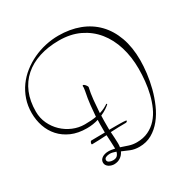

<svg xmlns="http://www.w3.org/2000/svg" viewBox="-179 -907 1063 1096"><g transform="rotate(-30 352.5 -359.0)"><path d="M306.2 -170.9Q306.2 -183.6 306.2 -198Q306.2 -212.4 307.1 -228Q290.5 -222.7 271.2 -219.7Q252 -216.8 231 -216.8Q172.9 -216.8 129.6 -235.8Q86.4 -254.9 57.6 -286.9Q28.8 -318.8 14.4 -360.8Q0 -402.8 0 -449.2Q0 -497.1 14.2 -538.3Q28.3 -579.6 53 -613.8Q77.6 -647.9 111.6 -674.6Q145.5 -701.2 184.6 -719.5Q223.6 -737.8 266.4 -747.3Q309.1 -756.8 352.1 -756.8Q428.2 -756.8 490.2 -733.4Q552.2 -710 596.2 -664.8Q640.1 -619.6 664.1 -553.5Q688 -487.3 688 -401.9Q688 -363.8 682.4 -317.4Q676.8 -271 664.6 -223.6Q652.3 -176.3 632.8 -131.6Q613.3 -86.9 585.2 -52Q557.1 -17.1 520.5 3.9Q483.9 24.9 437 24.9Q406.2 24.9 380.4 14.6Q354.5 4.4 332 -5.9Q322.3 15.1 304.2 27.1Q286.1 39.1 262.2 39.1Q254.9 39.1 245.8 36.6Q236.8 34.2 229 29.3Q221.2 24.4 216.1 16.8Q210.9 9.3 210.9 -1Q210.9 -11.2 215.8 -18.8Q220.7 -26.4 228.8 -31.5Q236.8 -36.6 247.3 -39.3Q257.8 -42 269 -42Q279.8 -42 290 -40.3Q300.3 -38.6 311 -36.1V-44.9Q311 -61.5 309.6 -82.3Q308.1 -103 307.1 -127Q280.8 -125.5 256.3 -124.3Q231.9 -123 210 -123Q209 -123.5 208.5 -124Q207 -124.5 207 -127Q207 -132.8 210.2 -138.4Q213.4 -144 215.8 -144Q232.4 -144 256.8 -144.5Q281.2 -145 306.2 -145ZM438 -132.8Q413.6 -132.8 388.2 -132.1Q362.8 -131.3 336.9 -129.9Q337.9 -107.4 339.4 -90.1Q340.8 -72.8 340.8 -53.2Q340.8 -46.4 340.3 -40.3Q339.8 -34.2 338.9 -28.8Q363.3 -20.5 387 -12.7Q410.6 -4.9 437 -4.9Q480.5 -4.9 513.7 -20.8Q546.9 -36.6 571.3 -63.7Q595.7 -90.8 611.8 -126.7Q627.9 -162.6 637.7 -202.4Q647.5 -242.2 651.6 -283.7Q655.8 -325.2 655.8 -363.8Q655.8 -441.9 635.3 -509Q614.7 -576.2 574.7 -625.5Q534.7 -674.8 476.1 -702.9Q417.5 -731 340.8 -731Q268.6 -731 210.2 -711.9Q151.9 -692.9 110.6 -656.5Q69.3 -620.1 47.1 -566.9Q24.9 -513.7 24.9 -444.8Q24.9 -402.3 42.2 -365.2Q59.6 -328.1 88.4 -300.8Q117.2 -273.4 154.3 -257.8Q191.4 -242.2 231 -242.2Q276.9 -242.2 307.1 -248Q309.6 -282.7 313.7 -322Q317.9 -361.3 327.1 -405.8Q328.1 -412.1 329.1 -418.9Q330.1 -425.8 330.1 -426.8Q330.1 -431.6 329.8 -436.8Q329.6 -441.9 334 -441.9Q336.4 -441.9 340.3 -439Q344.2 -436 347.7 -431.9Q351.1 -427.7 353.5 -423.3Q356 -418.9 356 -416Q347.7 -380.9 343.5 -338.6Q339.4 -296.4 336.9 -254.9Q357.4 -261.2 371.1 -268.3Q384.8 -275.4 396 -283.2L398.9 -277.8Q390.1 -269.5 374.5 -259Q358.9 -248.5 336.9 -238.8Q335.9 -220.7 335.9 -204.3Q335.9 -188 335.9 -172.9V-146H361.8Q363.8 -146 371.1 -146Q378.4 -146 387.9 -146Q397.5 -146 408.2 -145.8Q418.9 -145.5 427.7 -145.3Q436.5 -145 442.4 -144Q448.2 -143.1 448.2 -142.1Q448.2 -137.7 444.6 -135.3Q440.9 -132.8 438 -132.8ZM268.1 16.1Q288.1 16.1 297.1 6.3Q306.2 -3.4 309.1 -17.1Q298.3 -21 288.8 -23.4Q279.3 -25.9 270 -25.9Q255.9 -25.9 244.4 -21Q232.9 -16.1 232.9 -4.9Q232.9 4.9 243.4 10.5Q253.9 16.1 268.1 16.1Z"/></g></svg>

Font: Stalemate
Style: Regular
Weight: 400
Designer: Astigmatic (AOETI)
Foundry: Astigmatic (AOETI)
Version: Version 001.000